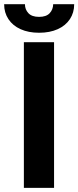

<svg xmlns="http://www.w3.org/2000/svg" viewBox="-56 -912 380 932"><path d="M206.4 0H59.9V-707H206.4ZM133.7 -753Q82.4 -753 44.2 -770.2Q5.9 -787.4 -15 -819Q-35.9 -850.5 -35.9 -891.5H65.1Q65.1 -866 81.9 -848Q98.8 -830.1 133.7 -830.1Q168.4 -830.1 185 -847.8Q201.6 -865.4 202.2 -891.5H304.1Q304.1 -850.5 283.2 -819Q262.3 -787.4 223.8 -770.2Q185.4 -753 133.7 -753Z"/></svg>

Font: Pretendard JP Variable
Style: Regular
Weight: 400
Designer: Base glyphs from Inter by Rasmus Andersson; Hangul glyphs from Noto Sans CJK(Source Han Sans) by Jang Soo-young and Kang
Foundry: Kil Hyung-jin
Version: Version 1.307;Glyphs 3.2 (3192)